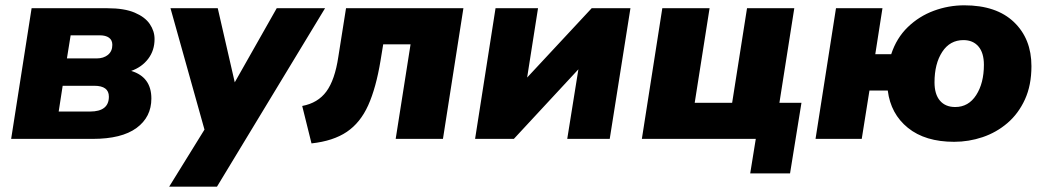

<svg xmlns="http://www.w3.org/2000/svg" viewBox="-20 -523 3942 723"><path d="M22 0 99 -492H385Q448 -492 487 -475.5Q526 -459 544 -432.5Q562 -406 562 -376Q562 -333 538 -301.5Q514 -270 474 -256Q550 -233 550 -152Q550 -82 494 -41Q438 0 329 0ZM232 -303H344Q370 -303 386.5 -316.5Q403 -330 403 -354Q403 -372 390.5 -381Q378 -390 356 -390H246ZM201 -103H319Q390 -103 390 -159Q390 -200 335 -200H216Z M617 180 750 -35 622 -492H800L864 -213L1022 -492H1204L797 180Z M1153 17 1118 -124Q1177 -135 1209 -178.5Q1241 -222 1254 -309L1283 -492H1725L1648 0H1470L1526 -356H1423L1413 -295Q1396 -192 1366.5 -126.5Q1337 -61 1286 -26.5Q1235 8 1153 17Z M1769 0 1846 -492H2006L1965 -231L2208 -492H2354L2276 0H2116L2158 -262L1915 0Z M2805 130 2826 0H2397L2474 -492H2652L2596 -136H2737L2793 -492H2971L2915 -136H2998L2955 130Z M3573 11Q3464 11 3399 -41.5Q3334 -94 3323 -182H3254L3225 0H3051L3128 -492H3303L3276 -319H3336Q3356 -380 3398.5 -421Q3441 -462 3496.5 -482.5Q3552 -503 3611 -503Q3732 -503 3798 -440Q3864 -377 3864 -274Q3864 -202 3839.5 -148.5Q3815 -95 3773.5 -59.5Q3732 -24 3680 -6.5Q3628 11 3573 11ZM3577 -120Q3627 -120 3656 -165Q3685 -210 3685 -279Q3685 -324 3664.5 -348Q3644 -372 3608 -372Q3557 -372 3528 -327.5Q3499 -283 3499 -213Q3499 -168 3519.5 -144Q3540 -120 3577 -120Z"/></svg>

Font: Nunito Sans Black
Style: Italic
Weight: 900
Italic angle: -9°
Designer: Vernon Adams
Foundry: Vernon Adams
Version: Version 3.006; ttfautohint (v1.8.3)